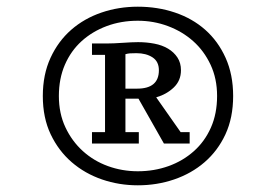

<svg xmlns="http://www.w3.org/2000/svg" viewBox="-20 -738 825 574"><path d="M108 -451C108 -407.7 115.8 -369.5 131.5 -336.5C147.2 -303.5 168.2 -275.7 194.5 -253C220.8 -230.3 251 -213.2 285 -201.5C319 -189.8 354.7 -184 392 -184C430 -184 466.2 -189.8 500.5 -201.5C534.8 -213.2 565.2 -230.3 591.5 -253C617.8 -275.7 638.7 -303.5 654 -336.5C669.3 -369.5 677 -407.7 677 -451C677 -493.7 669.5 -531.7 654.5 -565C639.5 -598.3 619.2 -626.3 593.5 -649C567.8 -671.7 537.7 -688.8 503 -700.5C468.3 -712.2 431.3 -718 392 -718C354 -718 317.8 -712.2 283.5 -700.5C249.2 -688.8 219 -671.7 193 -649C167 -626.3 146.3 -598.3 131 -565C115.7 -531.7 108 -493.7 108 -451ZM156 -451C156 -485.7 162 -516.8 174 -544.5C186 -572.2 202.7 -595.7 224 -615C245.3 -634.3 270.3 -649.3 299 -660C327.7 -670.7 358.7 -676 392 -676C423.3 -676 453.3 -670.7 482 -660C510.7 -649.3 535.8 -634.3 557.5 -615C579.2 -595.7 596.5 -572.2 609.5 -544.5C622.5 -516.8 629 -485.7 629 -451C629 -415.7 622.8 -384.2 610.5 -356.5C598.2 -328.8 581.2 -305.3 559.5 -286C537.8 -266.7 512.7 -251.8 484 -241.5C455.3 -231.2 424.7 -226 392 -226C360.7 -226 330.8 -231.2 302.5 -241.5C274.2 -251.8 249.2 -266.8 227.5 -286.5C205.8 -306.2 188.5 -329.8 175.5 -357.5C162.5 -385.2 156 -416.3 156 -451ZM355 -343V-443H394L470 -309H547V-343H520L447 -447C467.7 -453 485.2 -462.8 499.5 -476.5C513.8 -490.2 521 -507.3 521 -528C521 -542.7 517.5 -555.3 510.5 -566C503.5 -576.7 494.2 -585.5 482.5 -592.5C470.8 -599.5 457.2 -604.5 441.5 -607.5C425.8 -610.5 409.7 -612 393 -612C381 -612 365.7 -611.3 347 -610C328.3 -608.7 312.3 -608 299 -608H255V-574H294V-343H255V-309H395V-343ZM388 -579C407.3 -579 423.3 -574.8 436 -566.5C448.7 -558.2 455 -545.3 455 -528C455 -491.3 433.3 -473 390 -473H355V-576C359.7 -577.3 364.2 -578.2 368.5 -578.5C372.8 -578.8 379.3 -579 388 -579Z"/></svg>

Font: PT Serif Caption
Style: Italic
Weight: 400
Italic angle: -12°
Designer: A.Korolkova, O.Umpeleva, V.Yefimov
Foundry: ParaType Ltd
Version: Version 1.000W OFL